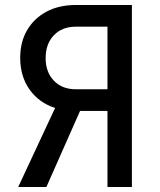

<svg xmlns="http://www.w3.org/2000/svg" viewBox="-20 -750 640 770"><path d="M53 0 201 -317Q136 -338 98.5 -391Q61 -444 61 -518Q61 -582 89 -629.5Q117 -677 167 -703.5Q217 -730 284 -730H509V0H411V-305H301L166 0ZM284 -392H411V-643H284Q229 -643 196 -608.5Q163 -574 163 -517Q163 -461 196 -426.5Q229 -392 284 -392Z"/></svg>

Font: JetBrainsMono NFM Medium
Style: Regular
Weight: 500
Monospace: yes
Designer: Philipp Nurullin, Konstantin Bulenkov
Foundry: JetBrains
Version: Version 2.304; ttfautohint (v1.8.4.7-5d5b);Nerd Fonts 3.3.0